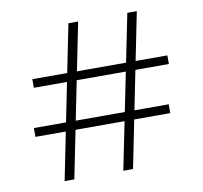

<svg xmlns="http://www.w3.org/2000/svg" viewBox="-77 -774 907 857"><g transform="rotate(-10 376.0 -345.5)"><path d="M414 0 554 -691H597L458 0ZM148 0 287 -691H331L192 0ZM54 -217V-257H665V-217ZM85 -434V-473H697V-434Z"/></g></svg>

Font: DM Sans 11pt ExtraLight
Style: Regular
Weight: 250
Version: Version 4.004;gftools[0.9.30]